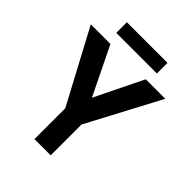

<svg xmlns="http://www.w3.org/2000/svg" viewBox="-238 -927 1047 1047"><g transform="rotate(45 285.5 -403.5)"><path d="M214.5 -237.5 -11 -660H140.5L276.5 -381L413 -660H563.5L339.5 -237.5V0H214.5ZM120 -725V-807H433.5V-725Z"/></g></svg>

Font: League Spartan Thin SemiBold
Style: Regular
Weight: 600
Version: Version 2.002